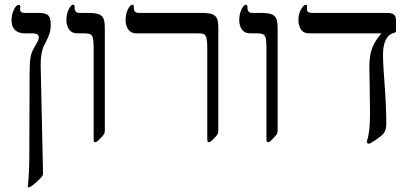

<svg xmlns="http://www.w3.org/2000/svg" viewBox="-20 -609 1779 830"><path d="M199.2 -496.1Q199.2 -467.3 179.7 -430.2L169.9 -411.1Q155.8 -381.8 155.8 -330.1L166 139.2Q166 146 164.3 149.4Q162.6 152.8 157.2 159.2Q115.2 201.2 104 201.2Q100.1 201.2 100.1 195.8L102.1 179.2Q106.4 130.9 106.7 78.6Q106.9 26.4 107.9 -285.2Q107.9 -335 111.6 -358.4Q115.2 -381.8 126 -399.9Q133.8 -414.1 140.9 -426.3Q147.9 -438.5 147.9 -448.2Q147.9 -464.8 120.1 -464.8H88.9Q29.8 -464.8 29.8 -522.9Q29.8 -545.4 39.8 -566.7Q49.8 -587.9 61 -587.9Q67.9 -587.9 67.9 -579.1L66.9 -568.8Q66.9 -553.2 85.9 -553.2H146Q177.7 -553.2 188.5 -542.5Q199.2 -531.7 199.2 -506.8Z M433.1 -43.9Q433.1 -34.7 429 -28.3Q424.8 -22 411.4 -8.1Q397.9 5.9 392.1 5.9Q387.2 5.9 386 2.2Q384.8 -1.5 384.8 -14.2V-402.8Q384.8 -431.2 381.8 -443.4Q378.9 -455.6 371.3 -460.2Q363.8 -464.8 342.8 -464.8H314Q290.5 -464.8 278.8 -481.4Q267.1 -498 267.1 -522.9Q267.1 -548.8 277.1 -568.8Q287.1 -588.9 296.9 -588.9Q299.3 -588.9 301 -585.9Q302.7 -583 302.7 -580.1V-570.8Q302.7 -565.4 307.4 -559.3Q312 -553.2 324.7 -553.2H355Q390.6 -553.2 405.8 -547.9Q420.9 -542.5 427 -529.5Q433.1 -516.6 433.1 -485.8Z M923.8 -43.9Q923.8 -34.2 919.9 -27.8Q916 -21.5 902.6 -7.8Q889.2 5.9 882.8 5.9Q878.4 5.9 877.2 2.2Q876 -1.5 876 -14.2V-402.8Q876 -430.2 873 -442.6Q870.1 -455.1 863.3 -460Q856.4 -464.8 835 -464.8H569.8Q546.4 -464.8 534.7 -481.4Q522.9 -498 522.9 -522.9Q522.9 -548.8 533 -568.8Q543 -588.9 552.7 -588.9Q555.2 -588.9 556.9 -585.9Q558.6 -583 558.6 -580.1V-570.8Q558.6 -565.4 563.2 -559.3Q567.9 -553.2 580.6 -553.2H845.7Q881.3 -553.2 896.5 -547.9Q911.6 -542.5 917.7 -529.5Q923.8 -516.6 923.8 -485.8Z M1180.2 -43.9Q1180.2 -34.7 1176 -28.3Q1171.9 -22 1158.4 -8.1Q1145 5.9 1139.2 5.9Q1134.3 5.9 1133.1 2.2Q1131.8 -1.5 1131.8 -14.2V-402.8Q1131.8 -431.2 1128.9 -443.4Q1126 -455.6 1118.4 -460.2Q1110.8 -464.8 1089.8 -464.8H1061Q1037.6 -464.8 1025.9 -481.4Q1014.2 -498 1014.2 -522.9Q1014.2 -548.8 1024.2 -568.8Q1034.2 -588.9 1043.9 -588.9Q1046.4 -588.9 1048.1 -585.9Q1049.8 -583 1049.8 -580.1V-570.8Q1049.8 -565.4 1054.4 -559.3Q1059.1 -553.2 1071.8 -553.2H1102.1Q1137.7 -553.2 1152.8 -547.9Q1168 -542.5 1174.1 -529.5Q1180.2 -516.6 1180.2 -485.8Z M1691.9 -481Q1691.9 -474.1 1690.9 -471.4Q1689.9 -468.8 1686 -467.8Q1635.7 -456.1 1635.7 -372.1Q1635.7 -331.1 1643.1 -237.3Q1649.9 -143.6 1649.9 -74.2Q1649.9 -60.5 1647.7 -51.5Q1645.5 -42.5 1638.7 -32.7Q1631.8 -22.9 1606 -5.4Q1580.1 12.2 1574.7 12.2Q1565.9 12.2 1565.9 2L1567.4 -3.9Q1579.6 -38.6 1579.6 -120.1L1578.1 -234.4L1576.7 -320.8Q1576.7 -368.2 1588.6 -400.4Q1600.6 -432.6 1628.9 -464.8H1316.9Q1292 -464.8 1281 -481.7Q1270 -498.5 1270 -524.9Q1270 -540 1275.1 -554.7Q1280.3 -569.3 1287.8 -578.6Q1295.4 -587.9 1301.8 -587.9Q1307.6 -587.9 1307.6 -580.1L1306.6 -568.8Q1306.6 -553.2 1328.6 -553.2H1655.8Q1668.9 -553.2 1676.8 -549.6Q1684.6 -545.9 1688.2 -539.8Q1691.9 -533.7 1691.9 -519Z"/></svg>

Font: Tinos
Style: Regular
Weight: 400
Designer: Steve Matteson
Foundry: Monotype Imaging Inc.
Version: Version 1.23